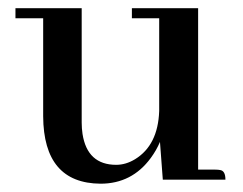

<svg xmlns="http://www.w3.org/2000/svg" viewBox="-20 -437 592 467"><path d="M503.9 -24.4H461.9V-417H300.8V-392.6H367.2V-167Q364.3 -84 308.6 -49.8Q286.1 -36.1 262.7 -36.1Q192.4 -36.1 180.7 -111.3Q178.7 -125 178.7 -138.7V-417H17.6V-392.6H85V-154.3Q85.9 8.8 224.6 9.8Q300.8 9.8 346.7 -52.7Q360.4 -71.3 369.1 -91.8L376 0H528.3Q528.3 -21.5 515.6 -23.4Q510.7 -24.4 503.9 -24.4Z"/></svg>

Font: Abhaya Libre SemiBold
Style: Regular
Weight: 600
Designer: Pushpananda Ekanayake, Sol Matas, Pathum Egodawatta
Foundry: Mooniak
Version: Version 1.050 ; ttfautohint (v1.6)